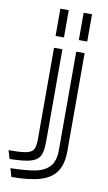

<svg xmlns="http://www.w3.org/2000/svg" viewBox="-179 -830 608 1081"><g transform="rotate(10 124.5 -289.5)"><path d="M208 -780H256V-624H208ZM75 -780H123V-624H75ZM253 -557V5Q253 76 224.5 119.5Q196 163 133 182Q70 201 -32 201L-46 153Q33 152 89 142.5Q145 133 175 101.5Q205 70 205 4V-557ZM126 -557V-32Q126 6 120 32Q114 58 96 73Q78 88 40.5 95Q3 102 -60 103L-74 55H-63Q0 55 30 48Q60 41 69 22Q78 3 78 -32V-557Z"/></g></svg>

Font: Train One
Style: Regular
Weight: 400
Designer: Fontworks Inc.
Foundry: Fontworks Inc.
Version: Version 1.100